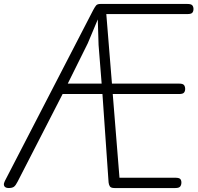

<svg xmlns="http://www.w3.org/2000/svg" viewBox="-44 -949 997 969"><path d="M-1 0Q-10.5 0 -16.8 -4Q-23 -8 -24.2 -15.8Q-25.5 -23.5 -19.5 -35.5L426 -897.5Q434.5 -913.5 440.8 -921.2Q447 -929 462.5 -929H902Q921 -929 926.8 -921.8Q932.5 -914.5 932.5 -903.5Q932.5 -892 926.8 -885Q921 -878 902 -878H492.5L521 -527H860.5Q879 -527 884.8 -519.5Q890.5 -512 890.5 -500Q890.5 -489 884.8 -481.8Q879 -474.5 860.5 -474.5H525L559 -52H840.5Q859.5 -52 865.5 -45.8Q871.5 -39.5 871.5 -28Q871.5 -15.5 865.5 -7.8Q859.5 0 840.5 0H534Q515.5 0 510.2 -8.8Q505 -17.5 504 -28.5L473 -474.5H272L45 -32.5Q35.5 -13.5 26.8 -6.8Q18 0 -1 0ZM298 -527H469L453.5 -722L449.5 -851L399 -730.5Z"/></svg>

Font: Edu VIC WA NT Hand Pre
Style: Regular
Weight: 400
Designer: Tina and Corey Anderson, Eben Sorkin, Mirko Velimirovic
Foundry: Google for Education
Version: Version 1.000